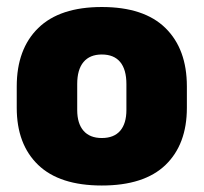

<svg xmlns="http://www.w3.org/2000/svg" viewBox="-20 -528 596 562"><path d="M278 15Q154.5 15 91.8 -45.2Q29 -105.5 29 -212.5V-275Q29 -384.5 92 -446Q155 -507.5 278 -507.5Q401.5 -507.5 464.2 -446Q527 -384.5 527 -275V-212.5Q527 -105.5 464.5 -45.2Q402 15 278 15ZM278 -124Q313.5 -124 331.8 -145.2Q350 -166.5 350 -206V-282Q350 -324.5 331.8 -346.5Q313.5 -368.5 278 -368.5Q243 -368.5 224.5 -346.5Q206 -324.5 206 -282V-206Q206 -166.5 224.5 -145.2Q243 -124 278 -124Z"/></svg>

Font: Anek Gurmukhi Medium ExtraBold
Style: Regular
Weight: 800
Version: Version 1.003